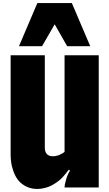

<svg xmlns="http://www.w3.org/2000/svg" viewBox="-20 -1234 720 1264"><path d="M50 -220V-870H275V-260Q275 -239 285 -224Q288 -219 295.5 -214Q303 -209 312 -207Q321 -205 329 -205Q337 -205 344 -206.5Q351 -208 359 -210Q368 -212 374 -215.5Q380 -219 390 -224Q394 -226 397.5 -228.5Q401 -231 405 -234V-870H630V0H405Q405 -10 407 -20Q409 -30 413 -44Q415 -54 420 -68Q425 -82 430 -92Q433 -97 436 -102Q438 -107 441 -111L433 -117Q415 -93 396.5 -72Q378 -51 358 -37Q337 -22 316.5 -11.5Q296 -1 272 4Q261 7 249.5 8.5Q238 10 226 10Q163 10 117 -30Q95 -49 80.5 -78Q66 -107 58 -141Q50 -177 50 -220ZM105 -930 226 -1214H453L574 -930H422L340 -1074L257 -930Z"/></svg>

Font: Boldonse
Style: Regular
Weight: 400
Designer: Universitype Foundry
Foundry: Universitype Foundry
Version: Version 1.000; ttfautohint (v1.8.4.7-5d5b)